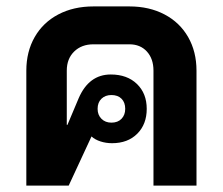

<svg xmlns="http://www.w3.org/2000/svg" viewBox="-20 -578 694 598"><path d="M592 -358V0H458V-358Q458 -395 437.5 -417.5Q417 -440 383 -440H271Q234 -440 211 -417.5Q188 -395 188 -358V-189H190L225 -272Q257 -346 325 -346Q376 -346 406.5 -316.5Q437 -287 437 -239Q437 -191 407.5 -161.5Q378 -132 329 -132Q310 -132 293 -137.5Q276 -143 265 -153L194 0H62V-358Q62 -417 88 -462.5Q114 -508 161.5 -533Q209 -558 271 -558H383Q445 -558 492.5 -533Q540 -508 566 -462.5Q592 -417 592 -358ZM284 -239Q284 -220 296 -208Q308 -196 327 -196Q347 -196 358.5 -208Q370 -220 370 -239Q370 -259 358.5 -270.5Q347 -282 327 -282Q308 -282 296 -270.5Q284 -259 284 -239Z"/></svg>

Font: Bai Jamjuree
Style: Bold
Weight: 700
Designer: Katatrad Aksorn Co.,Ltd.
Foundry: Cadson Demak Co.,Ltd.
Version: Version 1.000; ttfautohint (v1.6)